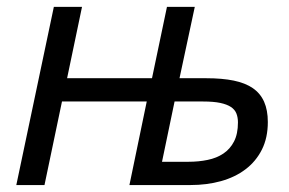

<svg xmlns="http://www.w3.org/2000/svg" viewBox="-20 -532 832 552"><path d="M496.1 -307.1H573.2Q618.7 -307.1 651.9 -300.3Q685.1 -293.5 706.8 -278.6Q728.5 -263.7 739.3 -239.5Q750 -215.3 750 -181.2Q750 -135.7 732.9 -101.8Q715.8 -67.9 685.8 -45.2Q655.8 -22.5 615.2 -11.2Q574.7 0 527.8 0H352.1L401.9 -240.2H158.2L107.9 0H26.9L134.8 -512.2H215.8L172.9 -307.1H417L460 -512.2H540ZM481.9 -240.2 445.8 -66.9H522Q551.3 -66.9 577.1 -72.3Q603 -77.6 622.3 -90.6Q641.6 -103.5 652.8 -125.2Q664.1 -147 664.1 -180.2Q664.1 -194.3 659.7 -205.6Q655.3 -216.8 644 -224.4Q632.8 -231.9 613.3 -236.1Q593.8 -240.2 564 -240.2Z"/></svg>

Font: Lorenzo Sans
Style: Italic
Weight: 400
Italic angle: -12°
Foundry: Intel Corporation
Version: Version 1.00; ttfautohint (v1.5)